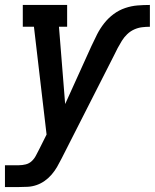

<svg xmlns="http://www.w3.org/2000/svg" viewBox="-43 -550 625 775"><path d="M-23 205V117H33Q47 117 61 113.5Q75 110 85.5 100Q96 90 102.5 77Q109 64 116 51L145 -7L94 -442H49V-530H228V-442H195L220 -130L326 -364Q337 -388 349 -411.5Q361 -435 377.5 -456Q394 -477 415.5 -493Q437 -509 462 -517.5Q487 -526 512 -528Q537 -530 562 -530V-442Q546 -442 530 -440Q514 -438 498.5 -431Q483 -424 470.5 -412Q458 -400 449 -385.5Q440 -371 432 -356Q424 -341 417 -326L205 91Q197 107 187.5 123.5Q178 140 165.5 154.5Q153 169 137.5 180Q122 191 104.5 197Q87 203 69 204Q51 205 33 205Z"/></svg>

Font: Iosevka Slab Semibold Oblique
Style: Regular
Weight: 600
Italic angle: -9°
Monospace: yes
Designer: Belleve Invis
Foundry: Belleve Invis
Version: Version 11.1.1; ttfautohint (v1.8.3)